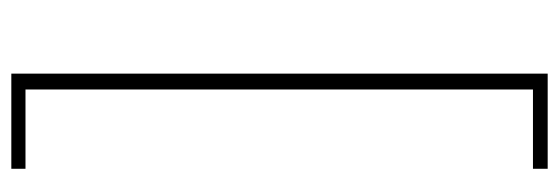

<svg xmlns="http://www.w3.org/2000/svg" viewBox="-344 -476 987 339"><g transform="rotate(90 149.5 -306.5)"><path d="M110 167H278V142H138V-754H278V-780H110Z"/></g></svg>

Font: Harano Aji Gothic TW ExtraLight
Style: Regular
Weight: 250
Foundry: Masamichi Hosoda
Version: HaranoAjiGothicTW-ExtraLight version 20230610;ttx 4.39.4